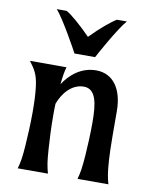

<svg xmlns="http://www.w3.org/2000/svg" viewBox="-84 -812 717 877"><g transform="rotate(10 274.5 -373.5)"><path d="M197.8 -493.2H28.3C51.8 -460.9 67.9 -441.4 75.2 -382.3C79.6 -347.7 81.1 -306.6 81.1 -265.1C81.1 -210 78.1 -154.3 75.2 -111.3C71.3 -52.7 67.4 -31.7 58.6 0H198.7C189.9 -31.7 186 -52.7 182.1 -111.3C179.2 -154.3 176.3 -210 176.3 -265.1C176.3 -283.7 176.3 -302.7 177.2 -320.3C194.8 -369.1 234.4 -419.9 291.5 -419.9C348.6 -419.9 358.4 -352.5 358.4 -265.1C358.4 -210 355.5 -154.3 352.5 -111.3C348.1 -52.7 344.7 -31.7 335.9 0H479C470.2 -31.7 466.3 -52.7 462.4 -111.3C459 -154.3 459 -280.8 459 -335.4C459 -436.5 414.1 -502.9 334.5 -502.9C266.6 -502.9 215.3 -460.9 184.1 -412.1C188 -449.2 190.4 -466.8 197.8 -493.2ZM153.8 -747.1H107.9C142.1 -709.5 217.8 -571.8 222.7 -561.5H318.4C323.2 -571.8 398.9 -709.5 433.1 -747.1H387.2C365.2 -734.9 316.4 -694.8 270 -647C224.1 -694.3 175.8 -735.4 153.8 -747.1Z"/></g></svg>

Font: Amarante
Style: Regular
Weight: 400
Designer: Karolina Lach
Foundry: Sorkin Type Co.
Version: Version 1.001